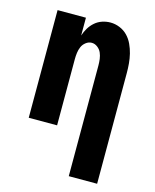

<svg xmlns="http://www.w3.org/2000/svg" viewBox="-112 -605 724 896"><g transform="rotate(15 250.0 -156.5)"><path d="M444 215H307V-320Q307 -335 305 -350.5Q303 -366 297 -380Q291 -394 278 -404Q265 -414 250 -414Q235 -414 222 -404Q209 -394 203 -380Q197 -366 195 -350.5Q193 -335 193 -320V0H56V-520H193V-434Q199 -453 209.5 -470.5Q220 -488 235.5 -501.5Q251 -515 270.5 -521.5Q290 -528 310 -528Q333 -528 355 -519Q377 -510 393 -493.5Q409 -477 419 -455.5Q429 -434 434.5 -411.5Q440 -389 442 -366Q444 -343 444 -320Z"/></g></svg>

Font: Iosevka Heavy
Style: Regular
Weight: 900
Monospace: yes
Designer: Belleve Invis
Foundry: Belleve Invis
Version: Version 32.5.0; ttfautohint (v1.8.4)